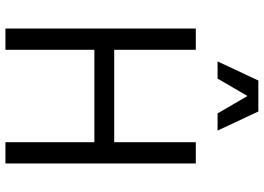

<svg xmlns="http://www.w3.org/2000/svg" viewBox="-152 -818 970 706"><g transform="rotate(90 333.0 -465.0)"><path d="M85 -700H163V-400H503V-700H581V0H503V-327H163V0H85ZM276 -930H390L460 -780H397L333 -890L269 -780H206Z"/></g></svg>

Font: Uncut Sans Variable
Style: Regular
Weight: 400
Designer: Kasper Nordkvist
Foundry: UNCUT.wtf
Version: Version 1.303;Glyphs 3.1.2 (3151)